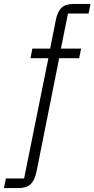

<svg xmlns="http://www.w3.org/2000/svg" viewBox="-90 -760 482 980"><path d="M212 -463 96 118Q87 160 66.5 180Q46 200 4 200H-70L-60 151H33L157 -463H66L75 -512H166L195 -658Q203 -700 223.5 -720Q244 -740 287 -740H372L362 -691H257L221 -512H324L314 -463Z"/></svg>

Font: IBM Plex Sans Light
Style: Italic
Weight: 300
Italic angle: -11.31°
Designer: Mike Abbink, Paul van der Laan, Pieter van Rosmalen
Foundry: Bold Monday
Version: Version 3.0